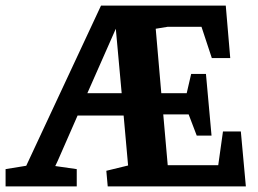

<svg xmlns="http://www.w3.org/2000/svg" viewBox="-24 -668 926 688"><path d="M-4 -62 70 -74 338 -648H785L801 -460H735L698 -572H577L534 -565L554 -334H645L661 -403H714L734 -182H681L652 -258H561L577 -76Q588 -76 599 -76Q610 -76 620 -76H758L775 -197H839L857 0H362L357 -56L435 -75L419 -254H254L183 -92L174 -73L251 -62V0H-4ZM412 -334 391 -565 289 -334Z"/></svg>

Font: Faustina VF Beta
Style: Regular
Weight: 400
Designer: Alfonso Garcia
Foundry: Omnibus-Type
Version: Version 1.006